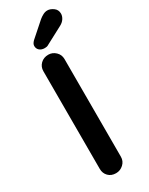

<svg xmlns="http://www.w3.org/2000/svg" viewBox="-232 -941 765 984"><g transform="rotate(-30 150.5 -449.5)"><path d="M200 -639V-61Q200 -35 181 -17.5Q162 0 137 0Q109 0 92 -17.5Q75 -35 75 -61V-639Q75 -665 93 -682.5Q111 -700 139 -700Q163 -700 181.5 -682.5Q200 -665 200 -639ZM141 -738Q122 -738 110.5 -748Q99 -758 99 -774Q99 -781 102.5 -787.5Q106 -794 113 -801L199 -877Q210 -886 222.5 -892.5Q235 -899 248 -899Q265 -899 283 -886Q301 -873 301 -850Q301 -835 291.5 -820.5Q282 -806 264 -797L164 -744Q158 -740 152 -739Q146 -738 141 -738Z"/></g></svg>

Font: Quicksand Variable Light
Style: Regular
Weight: 300
Designer: Andrew Paglinawan
Foundry: Andrew Paglinawan
Version: Version 3.004